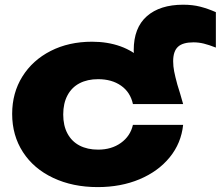

<svg xmlns="http://www.w3.org/2000/svg" viewBox="-20 -762 918 799"><path d="M878.3 -711.4V-564Q849.2 -575.4 828 -580.6Q806.7 -585.8 785 -585.8Q740.5 -585.8 720.6 -567.2Q700.6 -548.6 700.6 -507.2Q700.6 -486.2 704.7 -465.3Q708.7 -444.4 718.1 -409.8L729.2 -373.9L742.1 -329H533.2Q522.4 -378.4 483.9 -405.4Q445.4 -432.5 388.2 -432.5Q343.8 -432.5 311.1 -415.5Q278.5 -398.5 260.8 -365.2Q243.1 -332 243.1 -285.6Q243.1 -239.2 260.8 -206.3Q278.5 -173.3 311.1 -156.3Q343.8 -139.3 388.2 -139.3Q444.1 -139.3 483.2 -167.4Q522.4 -195.4 533.2 -242.5H742.1Q734.1 -166 686.2 -107.3Q638.2 -48.6 560.6 -16Q482.9 16.6 386.5 16.6Q282.7 16.6 201.6 -21.6Q120.4 -59.7 75.5 -129Q30.6 -198.3 30.6 -287.9Q30.6 -375.2 73 -443.3Q115.5 -511.5 190.9 -550Q266.3 -588.4 363.2 -588.4Q427.6 -588.4 481.3 -569.2Q535.1 -550 578.7 -508.3L603.3 -388Q566.6 -438.1 551.5 -473.8Q536.5 -509.6 536.5 -553.3Q536.5 -646.4 591 -694.4Q645.5 -742.4 742.2 -742.4Q781.8 -742.4 813.4 -734.2Q845 -726.1 878.3 -711.4Z"/></svg>

Font: Unbounded Variable
Style: Regular
Weight: 400
Designer: Luke Prowse, Jean-Baptiste Morizot, Fátima Lázaro, Florian Runge
Foundry: NaN
Version: Version 1.600;FEAKit 1.0